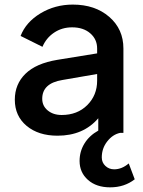

<svg xmlns="http://www.w3.org/2000/svg" viewBox="-20 -573 618 828"><path d="M228 12.2Q145.5 12.2 94.7 -30.3Q43.9 -72.8 43.9 -143.1Q43.9 -210 89.8 -254.9Q135.7 -299.8 227.1 -314.9L398.9 -342.8V-363.8Q398.9 -403.8 369.1 -429.4Q339.4 -455.1 291 -455.1Q247.1 -455.1 213.1 -432.1Q179.2 -409.2 163.1 -371.1L68.8 -418Q91.8 -477.5 154.5 -515.4Q217.3 -553.2 293.9 -553.2Q390.1 -553.2 451.2 -500.2Q512.2 -447.3 512.2 -363.8V0H498Q465.8 6.8 442.4 36.9Q418.9 66.9 418.9 106Q418.9 127.9 434.6 142.6Q450.2 157.2 472.2 157.2Q505.4 157.2 535.2 131.8L561 200.2Q516.6 234.9 455.1 234.9Q395.5 234.9 359.4 202.9Q323.2 170.9 323.2 121.1Q323.2 80.1 344.2 45.9Q365.2 11.7 403.8 -9.8V-63Q339.4 12.2 228 12.2ZM162.1 -147Q162.1 -116.2 185.8 -96.7Q209.5 -77.1 246.1 -77.1Q313.5 -77.1 356.2 -119.6Q398.9 -162.1 398.9 -225.1V-253.9L249 -228Q162.1 -213.9 162.1 -147Z"/></svg>

Font: Plus Jakarta Sans SemiBold
Style: Regular
Weight: 600
Designer: Gumpita Rahayu
Foundry: Tokotype
Version: Version 2.006